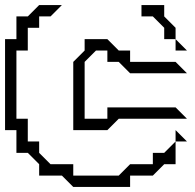

<svg xmlns="http://www.w3.org/2000/svg" viewBox="-20 -695 773 760"><path d="M540 -630V-675H630V-630L675 -585V-540H630V-585L585 -630ZM675 -495V-540L720 -495ZM270 -180V-450L315 -495V-540H405L450 -495H495V-450H675L720 -405H495L450 -450H405V-495H360L315 -450V-225H405V-270H675L720 -225H450L405 -180ZM675 -135V-180L720 -135ZM45 -90V-180H0V-540H45V-630H90L135 -675H225L180 -630H135V-585H90V-495H45V-225H90V-135H135V-90L180 -45H270V0H450L495 -45H585V-90H630L675 -135V-45H630L585 0H495V45H270L225 0H135V-45L90 -90Z"/></svg>

Font: Rubik Iso
Style: Regular
Weight: 400
Designer: Hubert and Fischer, NaN
Foundry: Hubert and Fischer, NaN
Version: Version 2.200